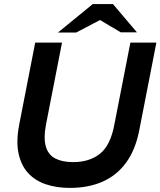

<svg xmlns="http://www.w3.org/2000/svg" viewBox="-20 -908 784 938"><path d="M321 10Q257 10 204.5 -7.5Q152 -25 117.5 -62.5Q83 -100 70.5 -159Q58 -218 74 -300L152 -700H283L205 -301Q192 -233 204 -192Q216 -151 250.5 -133.5Q285 -116 337 -116Q417 -116 468.5 -157Q520 -198 539 -301L617 -700H744L660 -270Q641 -174 595 -112Q549 -50 480 -20Q411 10 321 10ZM263 -749 433 -888H532L499 -826L352 -749ZM570 -750 442 -826 433 -888H532L649 -750Z"/></svg>

Font: REM Medium
Style: Italic
Weight: 500
Italic angle: -11°
Designer: Octavio Pardo
Foundry: Ashler Design
Version: Version 1.005;gftools[0.9.28]